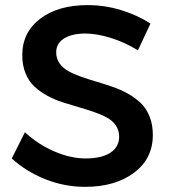

<svg xmlns="http://www.w3.org/2000/svg" viewBox="-20 -725 662 749"><path d="M25.9 -106.9 77.1 -209Q129.9 -160.6 193.1 -133.8Q256.3 -106.9 314 -106.9Q376 -106.9 410.4 -129.2Q444.8 -151.4 444.8 -191.9Q444.8 -216.8 431.9 -235.6Q418.9 -254.4 397 -266.4Q375 -278.3 346.7 -288.1Q318.4 -297.9 287.1 -306.9Q255.9 -315.9 224.6 -325.9Q193.4 -335.9 165 -351.3Q136.7 -366.7 114.7 -387Q92.8 -407.2 79.8 -438.5Q66.9 -469.7 66.9 -509.8Q66.9 -599.1 137 -652.1Q207 -705.1 321.8 -705.1Q388.2 -705.1 452.4 -685.5Q516.6 -666 566.9 -632.8L518.1 -528.8Q463.9 -561.5 409.7 -577.9Q355.5 -594.2 313 -594.2Q260.7 -594.2 230 -575Q199.2 -555.7 199.2 -521Q199.2 -496.6 212.2 -478Q225.1 -459.5 246.8 -447.5Q268.6 -435.5 297.1 -425.5Q325.7 -415.5 356.9 -406.2Q388.2 -397 419.4 -386.2Q450.7 -375.5 479 -359.6Q507.3 -343.8 529.1 -323Q550.8 -302.2 563.5 -270.5Q576.2 -238.8 576.2 -198.2Q576.2 -106 502.7 -51Q429.2 3.9 312 3.9Q231.4 3.9 156.2 -26.1Q81.1 -56.2 25.9 -106.9Z"/></svg>

Font: Trueno
Style: Rg
Weight: 400
Designer: Julieta Ulanovsky
Foundry: Julieta Ulanovsky
Version: Version 3.001b